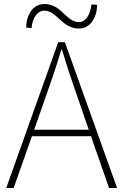

<svg xmlns="http://www.w3.org/2000/svg" viewBox="-20 -936 614 956"><path d="M373 -794C430 -794 462 -848 464 -912L436 -914C429 -861 406 -826 373 -826C309 -826 287 -916 201 -916C143 -916 112 -862 110 -799L137 -796C142 -849 167 -883 201 -883C264 -883 287 -794 373 -794ZM11 0H48L139 -258H433L523 0H563L303 -726H270ZM150 -290 201 -435C232 -523 258 -597 285 -688H289C316 -597 341 -523 372 -435L422 -290Z"/></svg>

Font: Harano Aji Gothic KR ExtraLight
Style: Regular
Weight: 250
Foundry: Masamichi Hosoda
Version: HaranoAjiGothicKR-ExtraLight version 20220220;ttx 4.29.1